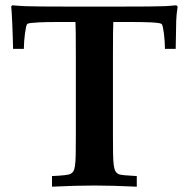

<svg xmlns="http://www.w3.org/2000/svg" viewBox="-20 -703 707 723"><path d="M175.8 0V-40Q233.9 -42.5 245.1 -47.9Q252.4 -51.8 256.3 -58.1Q260.3 -64.5 262.5 -79.6Q264.6 -94.7 265.1 -121.6Q265.6 -148.4 265.6 -193.8V-486.3Q265.6 -606.4 264.2 -620.1H194.3Q178.2 -620.1 159.7 -619.9Q141.1 -619.6 125 -618.7Q108.9 -617.7 97.2 -616.5Q85.4 -615.2 83 -612.8Q80.1 -610.4 77.9 -600.3Q75.7 -590.3 74 -576.7Q72.3 -563 71 -547.6Q69.8 -532.2 69.8 -519H29.3Q28.8 -538.6 28.1 -562.5Q27.3 -586.4 26.4 -608.9Q25.4 -631.3 24.4 -650.1Q23.4 -668.9 22 -678.2L26.4 -683.1Q37.6 -682.1 50 -681.2Q62.5 -680.2 75.2 -679.7Q117.2 -678.2 236.8 -678.2H434.1Q557.1 -678.2 598.6 -679.7Q609.9 -680.2 621.3 -681.2Q632.8 -682.1 644 -683.1L648.9 -678.2Q646.5 -663.1 645.3 -650.1Q644 -637.2 643.6 -626Q643.1 -624.5 641.6 -519H601.1Q601.1 -531.7 600.1 -546.9Q599.1 -562 597.4 -575.9Q595.7 -589.8 593.5 -600.1Q591.3 -610.4 588.4 -612.8Q585.4 -615.2 573.7 -616.7Q562 -618.2 545.7 -618.9Q529.3 -619.6 511 -619.9Q492.7 -620.1 476.6 -620.1H406.7Q405.3 -603.5 405.3 -486.3V-193.8Q405.3 -150.9 405.8 -124.5Q406.2 -98.1 408.2 -82.5Q410.2 -66.9 414.1 -59.6Q418 -52.2 425.3 -47.9Q430.7 -44.9 448 -43.2Q465.3 -41.5 495.1 -40V0Q400.9 -4.4 335.4 -4.4Q266.1 -4.4 175.8 0Z"/></svg>

Font: XB Kayhan
Style: Bold
Weight: 700
Designer: Behnam
Foundry: Irmug
Version: Version 7.300 2009